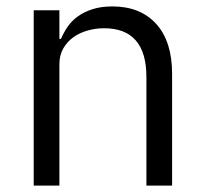

<svg xmlns="http://www.w3.org/2000/svg" viewBox="-20 -578 636 598"><path d="M85 -546H165V-457H170Q178 -476 190.5 -494.5Q203 -513 222.5 -527Q242 -541 268.5 -549.5Q295 -558 330 -558Q417 -558 466.5 -503.5Q516 -449 516 -348V0H436V-338Q436 -490 304 -490Q278 -490 253 -483Q228 -476 208.5 -462Q189 -448 177 -427Q165 -406 165 -378V0H85Z"/></svg>

Font: IBM Plex Thai
Style: Regular
Weight: 400
Designer: Mike Abbink, Paul van der Laan, Pieter van Rosmalen, Ben Mitchell, Mark Frömberg
Foundry: Bold Monday
Version: Version 1.0